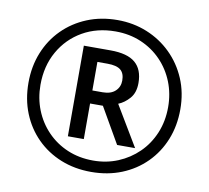

<svg xmlns="http://www.w3.org/2000/svg" viewBox="-81 -814 993 914"><g transform="rotate(10 416.0 -357.0)"><path d="M416 10Q336 10 269 -17Q202 -44 152.5 -93.5Q103 -143 76 -210Q49 -277 49 -357Q49 -436 76 -503Q103 -570 152.5 -619.5Q202 -669 269 -696.5Q336 -724 416 -724Q492 -724 558.5 -697Q625 -670 675.5 -620.5Q726 -571 754.5 -504Q783 -437 783 -357Q783 -277 756 -210Q729 -143 679.5 -93.5Q630 -44 563 -17Q496 10 416 10ZM416 -45Q480 -45 535.5 -68Q591 -91 633.5 -132.5Q676 -174 700 -231.5Q724 -289 724 -357Q724 -422 701.5 -478.5Q679 -535 637.5 -578Q596 -621 539.5 -645Q483 -669 416 -669Q326 -669 256.5 -629Q187 -589 147 -518.5Q107 -448 107 -357Q107 -292 129.5 -235.5Q152 -179 193.5 -136Q235 -93 291.5 -69Q348 -45 416 -45ZM278 -138V-576H407Q489 -576 527 -543.5Q565 -511 565 -446Q565 -399 541 -371.5Q517 -344 487 -332L603 -138H516L417 -310H355V-138ZM405 -373Q444 -373 465.5 -393Q487 -413 487 -444Q487 -479 467.5 -495Q448 -511 404 -511H355V-373Z"/></g></svg>

Font: Noto Sans Kayah Li Medium
Style: Regular
Weight: 500
Designer: Monotype Design Team, Sérgio Martins
Foundry: Monotype Imaging Inc.
Version: Version 2.002; ttfautohint (v1.8.4.7-5d5b)